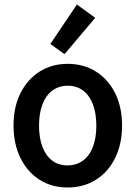

<svg xmlns="http://www.w3.org/2000/svg" viewBox="-20 -818 600 851"><path d="M280 13Q209 13 155 -21.5Q101 -56 70.5 -118Q40 -180 40 -262Q40 -344 71 -405.5Q102 -467 156 -501Q210 -535 280 -535Q351 -535 405 -501Q459 -467 490 -405.5Q521 -344 521 -262Q521 -180 490.5 -118Q460 -56 405.5 -21.5Q351 13 280 13ZM279 -85Q319 -85 348 -106.5Q377 -128 392 -167.5Q407 -207 407 -261Q407 -315 392 -355Q377 -395 348.5 -416.5Q320 -438 280 -438Q241 -438 212 -416.5Q183 -395 168 -355Q153 -315 153 -261Q153 -207 168 -167.5Q183 -128 211 -106.5Q239 -85 279 -85ZM266 -578 203 -623 321 -798 402 -739Z"/></svg>

Font: Ubuntu Sans Mono Medium
Style: Regular
Weight: 500
Monospace: yes
Designer: Dalton Maag Ltd
Foundry: Dalton Maag Ltd
Version: Version 1.006